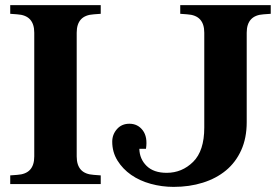

<svg xmlns="http://www.w3.org/2000/svg" viewBox="-20 -720 1094 751"><path d="M280 -108Q280 -74 296.5 -56Q313 -38 347 -36L374 -34V0H20V-34L47 -36Q81 -38 97.5 -56Q114 -74 114 -108V-592Q114 -626 97.5 -644Q81 -662 47 -664L20 -666V-700H374V-666L347 -664Q313 -662 296.5 -644Q280 -626 280 -592ZM659 11Q613 11 569.5 -1Q526 -13 493 -36Q460 -59 439.5 -92Q419 -125 419 -166Q419 -194 437.5 -215Q456 -236 486 -236Q519 -236 538.5 -210Q558 -184 551 -138H525Q526 -98 553.5 -71Q581 -44 632 -44Q692 -44 735.5 -87Q779 -130 779 -221V-592Q779 -626 762.5 -644Q746 -662 712 -664L685 -666V-700H1039V-666L1011 -664Q978 -662 961.5 -644Q945 -626 945 -592V-242Q945 -180 923.5 -132.5Q902 -85 864 -53.5Q826 -22 773.5 -5.5Q721 11 659 11Z"/></svg>

Font: Redaction
Style: Bold
Weight: 700
Designer: Jeremy Mickel / Forest Young
Foundry: MCKL
Version: Version 2.001; Redaction Bold